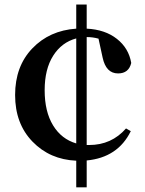

<svg xmlns="http://www.w3.org/2000/svg" viewBox="-20 -754 624 825"><path d="M307.6 -137.7V-588.9Q245.1 -572.3 208.5 -514.6Q171.9 -457 171.9 -366.2Q171.9 -274.4 208 -215.3Q244.1 -156.2 307.6 -137.7ZM352.5 -130.9H363.3Q459 -130.9 521.5 -202.1L542 -190.4Q486.3 -77.1 352.5 -64.5V50.8H307.6V-63.5Q194.3 -68.4 119.6 -145.5Q44.9 -222.7 44.9 -345.7Q44.9 -468.8 118.7 -545.9Q192.4 -623 307.6 -630.9V-734.4H352.5V-630.9Q431.6 -627 482.4 -586.9Q533.2 -546.9 543.9 -483.4Q533.2 -438.5 487.3 -438.5Q435.5 -438.5 420.9 -506.8L403.3 -587.9Q378.9 -594.7 353.5 -594.7H352.5Z"/></svg>

Font: GenYoMin TW TTF Bold
Style: Regular
Weight: 700
Version: Version 1.300